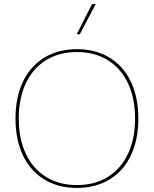

<svg xmlns="http://www.w3.org/2000/svg" viewBox="-20 -911 754 941"><path d="M658 -330Q658 -226 621.5 -149.5Q585 -73 517 -31.5Q449 10 357 10Q265 10 197 -31.5Q129 -73 92.5 -149.5Q56 -226 56 -330Q56 -434 92.5 -510.5Q129 -587 197 -628.5Q265 -670 357 -670Q449 -670 517 -628.5Q585 -587 621.5 -510.5Q658 -434 658 -330ZM72 -330Q72 -231 106.5 -157.5Q141 -84 205.5 -44Q270 -4 357 -4Q444 -4 508.5 -44Q573 -84 607.5 -157.5Q642 -231 642 -330Q642 -429 607.5 -502.5Q573 -576 508.5 -616Q444 -656 357 -656Q270 -656 205.5 -616Q141 -576 106.5 -502.5Q72 -429 72 -330ZM449 -891 371 -743H356L431 -891Z"/></svg>

Font: Work Sans Thin
Style: Regular
Weight: 260
Designer: Wei Huang
Foundry: Wei Huang
Version: Version 1.500